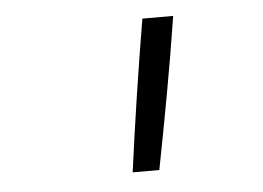

<svg xmlns="http://www.w3.org/2000/svg" viewBox="-35 -815 570 416"><g transform="rotate(-5 250.0 -607.0)"><path d="M238 -442Q249 -524 261.5 -606.5Q274 -689 288 -772H355Q342 -689 327 -606.5Q312 -524 296 -442Z"/></g></svg>

Font: Iosevka SS04 Light
Style: Italic
Weight: 300
Italic angle: -9°
Monospace: yes
Designer: Belleve Invis
Foundry: Belleve Invis
Version: Version 19.0.0; ttfautohint (v1.8.4)